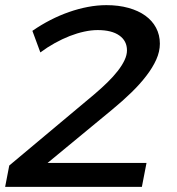

<svg xmlns="http://www.w3.org/2000/svg" viewBox="-33 -727 687 747"><path d="M335 -361Q362 -384 385 -406.5Q408 -429 425 -450.8Q442 -472.5 451.5 -492.8Q461 -513 461 -531Q461 -568 431.2 -589Q401.5 -610 347 -610Q322.5 -610 294.8 -604Q267 -598 238.2 -586.8Q209.5 -575.5 180.5 -559.5Q151.5 -543.5 124 -523L93 -607Q127 -630.5 163 -649Q199 -667.5 235.5 -680.2Q272 -693 308.8 -700Q345.5 -707 381 -707Q428.5 -707 467 -696.2Q505.5 -685.5 532.5 -666Q559.5 -646.5 574.2 -618.8Q589 -591 589 -557Q589 -526.5 575 -495.2Q561 -464 536.2 -431.8Q511.5 -399.5 477.8 -366.8Q444 -334 404 -301L152 -93H537L519 0H-13L3 -83Z"/></svg>

Font: Argentum Sans
Style: Italic
Weight: 400
Italic angle: -11.3099°
Designer: Julieta Ulanovsky, Owen Earl, Rasmus Andersson, Cristiano Sobral
Foundry: The Argentum Sans Project Authors
Version: Version 3.131; ttfautohint (v1.8.4.7-5d5b-dirty)